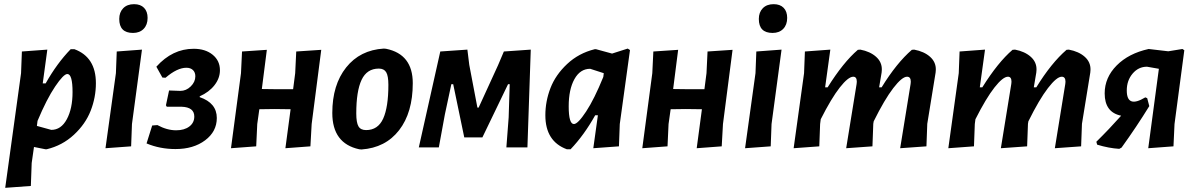

<svg xmlns="http://www.w3.org/2000/svg" viewBox="-20 -707 5731 921"><path d="M207 -469 185 -307H199Q253 -403 319 -471H337Q440 -433 440 -308Q440 -240 415 -176Q390 -112 334.5 -60.5Q279 -9 204 9H198L143 -2L132 75L128 185L5 194L81 -356L85 -460ZM303 -352Q285 -352 244.5 -292Q204 -232 160 -127L157 -103L226 -84Q273 -84 300.5 -135Q328 -186 328 -265Q328 -352 303 -352Z M623 -687Q654 -687 671 -669.5Q688 -652 688 -621Q688 -588 669 -568.5Q650 -549 618 -549Q552 -549 552 -616Q552 -648 571 -667.5Q590 -687 623 -687ZM661 -469 613 -112 609 -5 486 4 536 -356 540 -460Z M822 8Q747 8 683 -19L710 -105L735 -107Q781 -82 825 -82Q864 -82 888 -100Q912 -118 912 -148Q912 -193 851 -195H780L776 -202L791 -273L845 -271Q873 -271 895 -292.5Q917 -314 917 -341Q917 -360 905.5 -371Q894 -382 874 -382Q830 -382 774 -334L759 -335L730 -387Q807 -473 909 -473Q965 -473 1000 -444.5Q1035 -416 1035 -370Q1035 -332 1009 -298.5Q983 -265 938 -245V-241Q1020 -213 1020 -141Q1020 -76 964 -34Q908 8 822 8Z M1260 -468 1236 -280 1314 -279H1386L1396 -356L1401 -460L1521 -468L1475 -112L1469 -5L1349 4L1374 -183L1297 -184L1224 -183L1214 -112L1209 -5L1088 4L1136 -356L1141 -460Z M1821 -474 1832 -473Q1960 -447 1960 -308Q1960 -167 1894.5 -82.5Q1829 2 1714 10L1703 9Q1574 -19 1574 -165Q1574 -300 1640.5 -383.5Q1707 -467 1821 -474ZM1797 -378Q1740 -378 1714.5 -324Q1689 -270 1689 -163Q1689 -119 1699.5 -101Q1710 -83 1736 -83Q1793 -83 1818 -138Q1843 -193 1843 -300Q1843 -343 1832.5 -360.5Q1822 -378 1797 -378Z M1989 0 2092 -460 2222 -469 2231 -396 2270 -191H2276L2369 -394L2397 -460L2526 -469L2510 0H2409L2420 -144L2425 -303H2417L2294 -48H2207L2154 -303H2145L2114 -158L2085 0Z M2833 -471H2839L2916 -450L2991 -474L3002 -467L2953 -112L2949 -5L2826 4L2848 -154H2835Q2782 -59 2717 9H2699Q2596 -29 2596 -154Q2596 -221 2620.5 -284.5Q2645 -348 2700.5 -400Q2756 -452 2833 -471ZM2708 -197Q2708 -112 2733 -112Q2752 -112 2791.5 -172Q2831 -232 2874 -338L2876 -354V-356L2811 -377Q2763 -377 2735.5 -327.5Q2708 -278 2708 -197Z M3233 -468 3209 -280 3287 -279H3359L3369 -356L3374 -460L3494 -468L3448 -112L3442 -5L3322 4L3347 -183L3270 -184L3197 -183L3187 -112L3182 -5L3061 4L3109 -356L3114 -460Z M3691 -687Q3722 -687 3739 -669.5Q3756 -652 3756 -621Q3756 -588 3737 -568.5Q3718 -549 3686 -549Q3620 -549 3620 -616Q3620 -648 3639 -667.5Q3658 -687 3691 -687ZM3729 -469 3681 -112 3677 -5 3554 4 3604 -356 3608 -460Z M3963 -469 3938 -288H3950Q4025 -408 4095 -468L4107 -469Q4154 -460 4182.5 -434.5Q4211 -409 4210 -372L4209 -359L4197 -288H4209Q4281 -405 4354 -468L4365 -469Q4413 -460 4441.5 -434.5Q4470 -409 4469 -372L4468 -359L4428 -113L4424 -5L4298 4L4348 -304L4349 -315Q4349 -339 4331 -339Q4307 -339 4265 -284.5Q4223 -230 4171 -125L4169 -113L4165 -5L4039 4L4089 -304L4090 -315Q4090 -339 4073 -339Q4049 -339 4008.5 -287.5Q3968 -236 3917 -135L3914 -112L3910 -5L3787 4L3837 -356L3841 -460Z M4705 -469 4680 -288H4692Q4767 -408 4837 -468L4849 -469Q4896 -460 4924.5 -434.5Q4953 -409 4952 -372L4951 -359L4939 -288H4951Q5023 -405 5096 -468L5107 -469Q5155 -460 5183.5 -434.5Q5212 -409 5211 -372L5210 -359L5170 -113L5166 -5L5040 4L5090 -304L5091 -315Q5091 -339 5073 -339Q5049 -339 5007 -284.5Q4965 -230 4913 -125L4911 -113L4907 -5L4781 4L4831 -304L4832 -315Q4832 -339 4815 -339Q4791 -339 4750.5 -287.5Q4710 -236 4659 -135L4656 -112L4652 -5L4529 4L4579 -356L4583 -460Z M5349 7Q5299 4 5243 -13L5239 -27Q5301 -88 5358 -152Q5279 -168 5279 -259Q5279 -335 5336.5 -393Q5394 -451 5490 -472L5584 -461L5652 -472L5661 -466L5614 -112L5609 -5L5488 4L5539 -377L5482 -387Q5441 -387 5413 -354Q5385 -321 5385 -273Q5385 -186 5474 -240L5483 -236L5493 -198Q5432 -99 5360 1Z"/></svg>

Font: Alegreya Sans
Style: Bold Italic
Weight: 700
Italic angle: -7°
Designer: Juan Pablo del Peral
Foundry: Huerta Tipografica
Version: Version 2.007